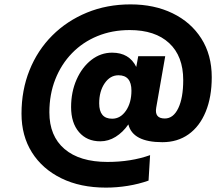

<svg xmlns="http://www.w3.org/2000/svg" viewBox="-20 -710 985 875"><path d="M733 -454 692 -220Q683 -170 731 -170Q770 -170 792.5 -217Q815 -264 815 -345Q815 -454 751 -513.5Q687 -573 571 -573Q491 -573 424 -545.5Q357 -518 308 -467.5Q259 -417 232 -348.5Q205 -280 205 -198Q205 -90 274 -31Q343 28 470 28Q577 28 664 -3L657 113Q612 129 562 137Q512 145 463 145Q346 145 259.5 102.5Q173 60 125.5 -15.5Q78 -91 78 -192Q78 -299 114.5 -390Q151 -481 218 -548Q285 -615 376 -652.5Q467 -690 575 -690Q683 -690 766.5 -649.5Q850 -609 897.5 -534.5Q945 -460 945 -358Q945 -268 917.5 -201Q890 -134 839.5 -98Q789 -62 720 -62Q585 -62 565 -143Q540 -107 507 -86.5Q474 -66 437 -66Q376 -66 340 -108Q304 -150 304 -222Q304 -291 329 -347.5Q354 -404 396.5 -437Q439 -470 491 -470Q569 -470 601 -405L610 -454ZM432 -239Q432 -169 491 -169Q529 -169 554 -205.5Q579 -242 579 -297Q579 -367 520 -367Q482 -367 457 -330.5Q432 -294 432 -239Z"/></svg>

Font: Overused Grotesk
Style: Bold Italic
Weight: 700
Italic angle: -10°
Version: Version 0.003